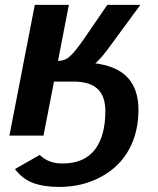

<svg xmlns="http://www.w3.org/2000/svg" viewBox="-20 -548 640 776"><path d="M365.2 -292Q454.6 -280.3 497.1 -233.2Q539.6 -186 539.6 -104.5Q539.6 -13.2 501.2 56.6Q462.9 126.5 387.9 167Q313 207.5 218.3 207.5Q157.2 207.5 113.8 191.4Q70.3 175.3 40.5 135.3L140.6 78.1Q175.3 112.8 232.4 112.8Q319.3 112.8 362.5 57.9Q405.8 2.9 405.8 -99.1Q405.8 -159.2 374.3 -188.7Q342.8 -218.3 277.3 -218.3H198.2L155.8 0H18.1L120.6 -528.3H258.3L214.4 -301.8Q238.3 -302.7 252.2 -312.3Q266.1 -321.8 284.2 -343.5Q302.2 -365.2 327.6 -402.8L413.6 -528.3H547.4L410.6 -342.3Q387.2 -311.5 365.2 -292Z"/></svg>

Font: Liberation Mono
Style: Bold Italic
Weight: 700
Italic angle: -12°
Monospace: yes
Designer: Steve Matteson
Foundry: Ascender Corporation
Version: Version 2.1.5